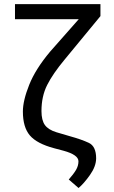

<svg xmlns="http://www.w3.org/2000/svg" viewBox="-20 -731 558 938"><path d="M53.2 -637.2V-710.9H470.7V-652.3L296.9 -441.4Q238.3 -371.1 210.4 -315.7Q182.6 -260.3 182.6 -188.5Q182.6 -143.6 199.2 -120.4Q215.8 -97.2 255.4 -85L323.7 -64.9Q378.4 -49.8 414.1 -33Q449.7 -16.1 449.7 43Q449.2 82 419.4 124Q389.6 166 363.8 187.5L315.9 146Q338.9 120.1 351.1 99.6Q363.3 79.1 363.3 57.1Q363.3 25.4 290.5 5.4L244.6 -6.8Q160.2 -29.3 126 -69.3Q91.8 -109.4 91.8 -186Q91.8 -239.3 122.6 -316.4Q153.3 -393.6 225.1 -479L364.7 -637.2Z"/></svg>

Font: Roboto21382017
Style: Regular
Weight: 400
Designer: Christian Robertson
Foundry: Google
Version: Version 2.138; 2017